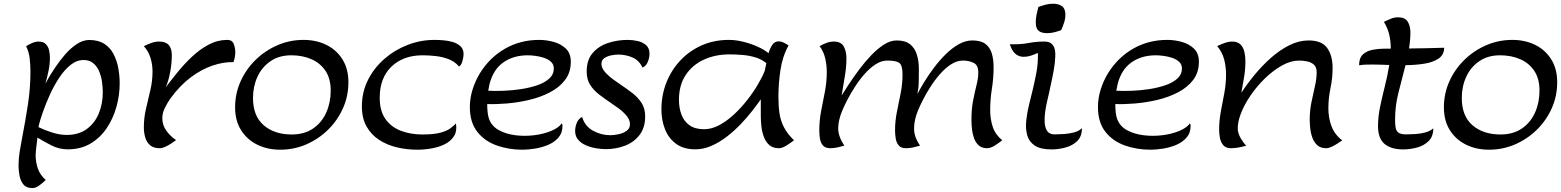

<svg xmlns="http://www.w3.org/2000/svg" viewBox="-20 -778 8260 1016"><path d="M222.2 174.3Q210 186.5 189.9 201.9Q169.9 217.3 151.9 217.3Q119.6 217.3 104 198.2Q88.4 179.2 83.3 151.9Q78.1 124.5 78.1 99.6Q78.1 61 84.2 23.2Q90.3 -14.6 97.7 -51.8Q114.3 -137.7 127.7 -224.4Q141.1 -311 141.1 -398.9Q141.1 -433.1 137.2 -467.8Q133.3 -502.4 118.2 -533.7Q132.3 -542.5 149.9 -550.3Q167.5 -558.1 184.6 -558.1Q209 -558.1 221.9 -545.2Q234.9 -532.2 239.5 -512.7Q244.1 -493.2 244.1 -473.1Q244.1 -437.5 236.8 -403.1Q229.5 -368.7 220.2 -334.5Q227.1 -348.1 234.9 -361.8Q249.5 -387.2 272.5 -421.6Q295.4 -456.1 324.2 -489.3Q353 -522.5 385.7 -544.4Q418.5 -566.4 452.1 -566.4Q501 -566.4 532.5 -545.7Q564 -524.9 581.5 -490.7Q599.1 -456.5 606.2 -416.3Q613.3 -376 613.3 -336.9Q613.3 -273.9 595.9 -211.9Q578.6 -149.9 544.2 -99.1Q509.8 -48.3 458.5 -18.1Q407.2 12.2 338.9 12.2Q293.9 12.2 254.9 -7.3Q215.8 -26.9 178.2 -49.8L176.8 -38.6Q175.8 -29.8 173.8 -13.7Q171.9 2.4 170.2 18.3Q168.5 34.2 168.5 41.5Q168.5 80.1 180.4 114.3Q192.4 148.4 222.2 174.3ZM421.9 -460.4Q385.7 -460.4 353.3 -434.3Q320.8 -408.2 293.2 -366.5Q265.6 -324.7 244.1 -277.3Q222.7 -230 207.5 -186.8Q192.4 -143.6 185.1 -114.7L184.1 -105Q218.3 -88.4 257.8 -76.2Q297.4 -64 332.5 -64Q396 -64 438.5 -94.7Q481 -125.5 502.4 -176.8Q523.9 -228 523.9 -289.6Q523.9 -315.4 519.8 -345Q515.6 -374.5 504.6 -400.6Q493.7 -426.8 473.6 -443.6Q453.6 -460.4 421.9 -460.4Z M825.7 6.3Q792.5 6.3 774.2 -9.5Q755.9 -25.4 748.5 -50.8Q741.2 -76.2 741.2 -104.5Q741.2 -154.8 752.7 -203.4Q764.2 -252 775.6 -300.8Q787.1 -349.6 787.1 -399.9Q787.1 -436.5 776.6 -471.2Q766.1 -505.9 741.2 -533.7Q759.8 -543 780.3 -550.5Q800.8 -558.1 821.8 -558.1Q856.9 -558.1 873 -539.6Q889.2 -521 889.2 -486.8Q889.2 -442.9 880.4 -396Q871.6 -349.1 856.9 -315.9Q884.8 -353 919.9 -396.2Q955.1 -439.5 996.3 -478.3Q1037.6 -517.1 1084.5 -542Q1131.3 -566.9 1182.6 -566.9Q1208.5 -566.9 1216.8 -545.4Q1225.1 -523.9 1225.1 -502.9Q1225.1 -475.6 1215.3 -449.2Q1162.6 -450.7 1104.2 -430.9Q1045.9 -411.1 989 -368.4Q932.1 -325.7 882.8 -258.3Q867.2 -236.3 853 -208.5Q838.9 -180.7 838.9 -152.8Q838.9 -115.7 860.4 -86.2Q881.8 -56.6 911.6 -36.6Q901.9 -29.3 886.5 -19Q871.1 -8.8 854.7 -1.2Q838.4 6.3 825.7 6.3Z M1462.9 14.2Q1395 14.2 1340.8 -12.7Q1286.6 -39.6 1255.4 -89.6Q1224.1 -139.6 1224.1 -210Q1224.1 -283.2 1253.2 -347.7Q1282.2 -412.1 1332.8 -461.4Q1383.3 -510.7 1448.5 -538.8Q1513.7 -566.9 1585.9 -566.9Q1653.8 -566.9 1707.5 -540.3Q1761.2 -513.7 1792.5 -463.4Q1823.7 -413.1 1823.7 -342.8Q1823.7 -269.5 1794.9 -205.1Q1766.1 -140.6 1715.8 -91.3Q1665.5 -42 1600.6 -13.9Q1535.6 14.2 1462.9 14.2ZM1523.4 -66.4Q1590.8 -66.4 1637 -98.1Q1683.1 -129.9 1706.5 -182.6Q1730 -235.4 1730 -298.8Q1730 -361.8 1702.4 -403.1Q1674.8 -444.3 1627.7 -464.8Q1580.6 -485.4 1521.5 -485.4Q1457 -485.4 1411.6 -454.3Q1366.2 -423.3 1342.5 -372.1Q1318.8 -320.8 1318.8 -259.3Q1318.8 -164.1 1375.5 -115.2Q1432.1 -66.4 1523.4 -66.4Z M2188.5 14.2Q2133.8 14.2 2081.3 2Q2028.8 -10.3 1986.8 -37.4Q1944.8 -64.5 1919.9 -108.4Q1895 -152.3 1895 -215.3Q1895 -290.5 1927 -354.5Q1959 -418.5 2013.7 -466.1Q2068.4 -513.7 2137 -540.3Q2205.6 -566.9 2279.3 -566.9Q2298.3 -566.9 2324.5 -564.9Q2350.6 -563 2375.2 -555.9Q2399.9 -548.8 2416.5 -533.4Q2433.1 -518.1 2433.1 -491.2Q2433.1 -477.5 2427.2 -455.6Q2421.4 -433.6 2409.2 -425.8Q2387.2 -452.1 2354.2 -464.8Q2321.3 -477.5 2285.2 -481.4Q2249 -485.4 2216.8 -485.4Q2113.8 -485.4 2051.5 -425.5Q1989.3 -365.7 1989.3 -260.7Q1989.3 -191.4 2019.3 -148.7Q2049.3 -106 2100.6 -86.2Q2151.9 -66.4 2214.8 -66.4Q2277.3 -66.4 2311.8 -76.2Q2346.2 -85.9 2363.8 -99.4Q2381.3 -112.8 2392.6 -124.5Q2399.4 -85.9 2383.5 -59.3Q2367.7 -32.7 2336.9 -16.6Q2306.2 -0.5 2267.1 6.8Q2228 14.2 2188.5 14.2Z M2956.5 -111.8Q2956.5 -74.2 2934.8 -49.6Q2913.1 -24.9 2879.6 -11Q2846.2 2.9 2809.8 8.5Q2773.4 14.2 2744.1 14.2Q2671.9 14.2 2608.4 -8.3Q2544.9 -30.8 2505.6 -80.6Q2466.3 -130.4 2466.3 -211.9Q2466.3 -258.3 2480.7 -304.2Q2495.1 -350.1 2519 -389.6Q2571.3 -474.1 2652.6 -520.5Q2733.9 -566.9 2833 -566.9Q2870.1 -566.9 2908.7 -556.6Q2947.3 -546.4 2973.9 -521.2Q3000.5 -496.1 3000.5 -451.2Q3000.5 -394.5 2970 -354.7Q2939.5 -314.9 2889.4 -289.1Q2839.4 -263.2 2780.3 -249.3Q2721.2 -235.4 2662.8 -230.5Q2604.5 -225.6 2558.1 -227.5Q2558.1 -205.1 2560.3 -184.1Q2562.5 -163.1 2567.9 -148.4Q2582 -109.9 2620.1 -89.1Q2658.2 -68.4 2707.8 -62.3Q2757.3 -56.2 2807.4 -62.5Q2857.4 -68.8 2896.7 -85.2Q2936 -101.6 2952.6 -125Q2956.5 -121.1 2956.5 -111.8ZM2570.8 -335Q2566.9 -319.3 2563.5 -297.9Q2599.1 -295.9 2644.8 -297.6Q2690.4 -299.3 2737.1 -306.4Q2783.7 -313.5 2823 -326.9Q2862.3 -340.3 2886.5 -362.3Q2910.6 -384.3 2910.6 -415.5Q2910.6 -437.5 2895.5 -451.2Q2880.4 -464.8 2858.2 -472.2Q2835.9 -479.5 2812.7 -482.4Q2789.6 -485.4 2773.4 -485.4Q2696.8 -485.4 2643.8 -448Q2590.8 -410.6 2570.8 -335Z M3186 11.2Q3163.6 11.2 3135.7 6.8Q3107.9 2.4 3082.3 -8.3Q3056.6 -19 3040 -37.8Q3023.4 -56.6 3023.4 -85.4Q3023.4 -106 3032.2 -127.9Q3041 -149.9 3060.5 -159.2Q3074.7 -109.9 3118.2 -86.2Q3161.6 -62.5 3209.5 -62.5Q3227.5 -62.5 3252 -67.4Q3276.4 -72.3 3294.9 -85Q3313.5 -97.7 3313.5 -120.6Q3313.5 -144.5 3294.9 -166.3Q3276.4 -188 3252 -205.8Q3227.5 -223.6 3209.5 -235.4Q3179.2 -255.9 3150.4 -277.8Q3121.6 -299.8 3103 -328.9Q3084.5 -357.9 3084.5 -398.9Q3084.5 -460.9 3116.5 -497.8Q3148.4 -534.7 3198.2 -550.8Q3248 -566.9 3301.3 -566.9Q3325.7 -566.9 3352.5 -561.3Q3379.4 -555.7 3398.2 -539.8Q3417 -523.9 3417 -493.2Q3417 -473.6 3408.2 -451.2Q3399.4 -428.7 3379.9 -420.4Q3362.3 -458.5 3326.9 -473.9Q3291.5 -489.3 3252 -489.3Q3236.8 -489.3 3215.8 -485.4Q3194.8 -481.4 3178.7 -470.9Q3162.6 -460.4 3162.6 -440.4Q3162.6 -418.5 3181.4 -397Q3200.2 -375.5 3224.6 -357.9Q3249 -340.3 3265.6 -329.1Q3296.4 -308.6 3325.9 -285.9Q3355.5 -263.2 3374.8 -233.6Q3394 -204.1 3394 -162.1Q3394 -102.5 3364.5 -64Q3335 -25.4 3287.4 -7.1Q3239.7 11.2 3186 11.2Z M4005.9 -162.6V-252.4Q3987.8 -226.1 3960.9 -191.7Q3934.1 -157.2 3900.1 -121.6Q3866.2 -85.9 3827.1 -55.7Q3788.1 -25.4 3745.6 -6.6Q3703.1 12.2 3659.7 12.2Q3597.7 12.2 3557.9 -16.8Q3518.1 -45.9 3499 -94Q3480 -142.1 3480 -198.7Q3480 -274.4 3506.3 -341.1Q3532.7 -407.7 3580.6 -458.5Q3628.4 -509.3 3693.6 -538.1Q3758.8 -566.9 3836.4 -566.9Q3873 -566.9 3912.8 -557.1Q3952.6 -547.4 3988 -531.5Q4023.4 -515.6 4046.9 -496.6Q4054.2 -522 4066.7 -540.5Q4079.1 -559.1 4100.1 -559.1Q4113.8 -559.1 4127.9 -552Q4142.1 -544.9 4152.8 -537.6Q4120.1 -478.5 4109.6 -405.8Q4099.1 -333 4099.1 -266.1Q4099.1 -218.3 4104.7 -179Q4110.4 -139.6 4128.2 -105Q4146 -70.3 4181.6 -35.6Q4168 -24.9 4143.8 -9.3Q4119.6 6.3 4102.1 6.3Q4069.8 6.3 4050.8 -10.5Q4031.7 -27.3 4022 -54Q4012.2 -80.6 4009 -109.6Q4005.9 -138.7 4005.9 -162.6ZM3572.8 -250Q3572.8 -206.5 3586.2 -171.1Q3599.6 -135.7 3628.9 -115Q3658.2 -94.2 3706.1 -94.2Q3745.6 -94.2 3785.9 -115.7Q3826.2 -137.2 3864 -172.4Q3901.9 -207.5 3934.3 -249Q3966.8 -290.5 3990.7 -331.3Q4014.6 -372.1 4026.9 -403.8Q4028.8 -413.6 4031 -423.3Q4033.2 -433.1 4035.2 -443.4Q4010.7 -464.4 3977.5 -474.4Q3944.3 -484.4 3908.2 -487.3Q3872.1 -490.2 3839.8 -490.2Q3765.6 -490.2 3705.1 -462.6Q3644.5 -435.1 3608.6 -381.3Q3572.8 -327.6 3572.8 -250Z M4373.5 6.3Q4346.7 6.3 4334.2 -8.8Q4321.8 -23.9 4318.6 -45.9Q4315.4 -67.9 4315.4 -88.4Q4315.4 -140.6 4325.4 -191.7Q4335.4 -242.7 4345.2 -293.7Q4355 -344.7 4355 -397Q4355 -433.1 4346.9 -468.5Q4338.9 -503.9 4317.4 -533.7Q4333.5 -543.5 4353 -550.8Q4372.6 -558.1 4391.6 -558.1Q4431.2 -558.1 4445.1 -531.7Q4459 -505.4 4459 -471.2Q4459 -420.9 4450.2 -371.6Q4441.4 -322.3 4433.6 -272.9Q4448.7 -296.9 4472.7 -333.5Q4496.6 -370.1 4526.4 -409.9Q4556.2 -449.7 4589.6 -484.9Q4623 -520 4657.5 -542Q4691.9 -564 4724.6 -564Q4771 -564 4796.4 -543.2Q4821.8 -522.5 4832 -488.3Q4842.3 -454.1 4842.3 -414.1Q4842.3 -380.9 4841.8 -347.2Q4841.3 -313.5 4834.5 -280.8Q4848.6 -307.6 4870.8 -344.2Q4893.1 -380.9 4921.9 -419.2Q4950.7 -457.5 4983.9 -490.5Q5017.1 -523.4 5053 -543.7Q5088.9 -564 5125.5 -564Q5170.9 -564 5195.1 -545.2Q5219.2 -526.4 5228.5 -494.4Q5237.8 -462.4 5237.8 -422.9Q5237.8 -365.2 5228.8 -308.6Q5219.7 -252 5219.7 -194.3Q5219.7 -148.4 5233.2 -107.2Q5246.6 -65.9 5283.7 -35.6Q5269.5 -24.4 5245.8 -9Q5222.2 6.3 5203.6 6.3Q5175.8 6.3 5159.2 -8.5Q5142.6 -23.4 5134.3 -46.6Q5126 -69.8 5123.3 -95.2Q5120.6 -120.6 5120.6 -141.6Q5120.1 -199.2 5129.4 -246.3Q5138.7 -293.5 5148.2 -331.1Q5157.7 -368.7 5156.7 -397.5Q5156.2 -434.1 5131.3 -445.8Q5106.4 -457.5 5075.7 -457.5Q5044.4 -457.5 5014.2 -438.5Q4983.9 -419.4 4956.3 -388.4Q4928.7 -357.4 4905.5 -321.5Q4882.3 -285.6 4864.7 -251.2Q4847.2 -216.8 4836.9 -191.4Q4817.4 -143.6 4816.9 -98.6Q4816.4 -53.7 4848.6 -7.3Q4830.6 -2 4811.8 2.2Q4793 6.3 4773.9 6.3Q4747.6 6.3 4735.4 -8.8Q4723.1 -23.9 4719.7 -45.9Q4716.3 -67.9 4716.3 -87.9Q4716.3 -137.7 4726.3 -186.8Q4736.3 -235.8 4746.1 -285.2Q4755.9 -334.5 4755.9 -384.8Q4755.9 -433.1 4738.5 -445.3Q4721.2 -457.5 4675.8 -457.5Q4644.5 -457.5 4614.3 -438.2Q4584 -418.9 4556.4 -387.9Q4528.8 -356.9 4505.4 -320.8Q4481.9 -284.7 4464.1 -250.2Q4446.3 -215.8 4436 -190.4Q4415.5 -140.6 4415.5 -98.4Q4415.5 -56.2 4447.8 -7.3Q4429.7 -2 4411.1 2.2Q4392.6 6.3 4373.5 6.3Z M5472.2 -498Q5457 -490.7 5436.3 -483.9Q5415.5 -477.1 5393.8 -477.5Q5372.1 -478 5353.5 -492.9Q5335 -507.8 5323.7 -543.9Q5379.4 -542 5420.4 -550Q5461.4 -558.1 5506.3 -558.1Q5532.2 -558.1 5544.9 -546.4Q5557.6 -534.7 5561.5 -516.8Q5565.4 -499 5564.2 -479.5Q5563 -460 5561.5 -443.8Q5558.1 -412.6 5549.1 -370.1Q5540 -327.6 5530.8 -284.2Q5527.3 -269 5521.2 -242.7Q5515.1 -216.3 5510.7 -186.3Q5506.3 -156.2 5508.1 -128.9Q5509.8 -101.6 5521.7 -84.2Q5533.7 -66.9 5560.5 -66.9Q5580.6 -66.9 5608.4 -68.6Q5636.2 -70.3 5662.6 -77.1Q5689 -84 5704.1 -99.1L5705.1 -100.1V-98.6Q5705.1 -55.2 5679.7 -31Q5654.3 -6.8 5617.2 2.9Q5580.1 12.7 5544.4 12.7Q5485.4 12.7 5455.1 -8.1Q5424.8 -28.8 5415.5 -63Q5406.2 -97.2 5410.4 -138.7Q5414.6 -180.2 5425 -222.4Q5435.5 -264.6 5444.3 -300.8Q5455.6 -347.2 5464.6 -395.8Q5473.6 -444.3 5472.2 -498ZM5521 -602.5Q5490.7 -602.5 5475.8 -615.2Q5460.9 -627.9 5460.9 -659.2Q5460.9 -680.2 5465.1 -700.7Q5469.2 -721.2 5474.6 -741.2Q5493.2 -748 5512.9 -753.2Q5532.7 -758.3 5552.7 -758.3Q5582 -758.3 5599.9 -745.1Q5617.7 -731.9 5617.7 -700.2Q5617.7 -678.7 5610.8 -658.4Q5604 -638.2 5595.7 -618.7Q5577.6 -611.8 5559.1 -607.2Q5540.5 -602.5 5521 -602.5Z M6280.3 -111.8Q6280.3 -74.2 6258.5 -49.6Q6236.8 -24.9 6203.4 -11Q6169.9 2.9 6133.5 8.5Q6097.2 14.2 6067.9 14.2Q5995.6 14.2 5932.1 -8.3Q5868.7 -30.8 5829.3 -80.6Q5790 -130.4 5790 -211.9Q5790 -258.3 5804.4 -304.2Q5818.8 -350.1 5842.8 -389.6Q5895 -474.1 5976.3 -520.5Q6057.6 -566.9 6156.7 -566.9Q6193.8 -566.9 6232.4 -556.6Q6271 -546.4 6297.6 -521.2Q6324.2 -496.1 6324.2 -451.2Q6324.2 -394.5 6293.7 -354.7Q6263.2 -314.9 6213.1 -289.1Q6163.1 -263.2 6104 -249.3Q6044.9 -235.4 5986.6 -230.5Q5928.2 -225.6 5881.8 -227.5Q5881.8 -205.1 5884 -184.1Q5886.2 -163.1 5891.6 -148.4Q5905.8 -109.9 5943.8 -89.1Q5981.9 -68.4 6031.5 -62.3Q6081.1 -56.2 6131.1 -62.5Q6181.2 -68.8 6220.5 -85.2Q6259.8 -101.6 6276.4 -125Q6280.3 -121.1 6280.3 -111.8ZM5894.5 -335Q5890.6 -319.3 5887.2 -297.9Q5922.9 -295.9 5968.5 -297.6Q6014.2 -299.3 6060.8 -306.4Q6107.4 -313.5 6146.7 -326.9Q6186 -340.3 6210.2 -362.3Q6234.4 -384.3 6234.4 -415.5Q6234.4 -437.5 6219.2 -451.2Q6204.1 -464.8 6181.9 -472.2Q6159.7 -479.5 6136.5 -482.4Q6113.3 -485.4 6097.2 -485.4Q6020.5 -485.4 5967.5 -448Q5914.6 -410.6 5894.5 -335Z M6570.3 -455.6Q6570.3 -412.6 6563.5 -370.8Q6556.6 -329.1 6548.8 -287.1Q6580.1 -335 6620.1 -383.5Q6660.2 -432.1 6706.5 -472.9Q6752.9 -513.7 6802.7 -538.6Q6852.5 -563.5 6903.3 -564Q6974.1 -564.5 7002.9 -524.2Q7031.7 -483.9 7031.7 -418.5Q7031.7 -364.7 7020.5 -311.5Q7009.3 -258.3 7009.3 -204.6Q7009.3 -155.3 7025.6 -110.8Q7042 -66.4 7082.5 -35.2Q7073.2 -28.3 7057.9 -18.6Q7042.5 -8.8 7026.4 -1.2Q7010.3 6.3 6998.5 6.3Q6969.2 6.3 6951.9 -8.5Q6934.6 -23.4 6925.5 -47.1Q6916.5 -70.8 6913.6 -96.7Q6910.6 -122.6 6910.6 -144.5Q6910.6 -192.9 6919.7 -237.1Q6928.7 -281.2 6938 -321Q6947.3 -360.8 6947.3 -396Q6947.3 -422.9 6932.9 -435.8Q6918.5 -448.7 6897 -453.1Q6875.5 -457.5 6854.5 -457.5Q6811 -457.5 6764.6 -431.9Q6718.3 -406.2 6674.8 -364.3Q6631.3 -322.3 6597.4 -272.7Q6563.5 -223.1 6545.2 -174.3Q6526.9 -125.5 6530.3 -87.4Q6534.2 -64.9 6547.1 -43.7Q6560.1 -22.5 6574.2 -6.3Q6554.7 -1.5 6534.4 2.4Q6514.2 6.3 6493.7 6.3Q6466.8 6.3 6453.4 -9.3Q6439.9 -24.9 6435.5 -47.9Q6431.2 -70.8 6431.2 -91.8Q6431.2 -140.1 6440.4 -188.5Q6449.7 -236.8 6458.7 -285.6Q6467.8 -334.5 6467.8 -384.3Q6467.8 -425.3 6457.8 -463.6Q6447.8 -502 6420.9 -534.2Q6438 -542.5 6459.7 -550.3Q6481.4 -558.1 6500 -558.1Q6529.3 -558.1 6544.4 -542.5Q6559.6 -526.9 6564.9 -503.2Q6570.3 -479.5 6570.3 -455.6Z M7305.7 -520.5Q7322.8 -520.5 7339.4 -520.5Q7339.8 -558.6 7331.5 -594.2Q7323.2 -629.9 7303.2 -662.1Q7320.3 -670.9 7339.4 -678.7Q7358.4 -686.5 7377.9 -686.5Q7415 -686.5 7429.2 -663.3Q7443.4 -640.1 7443.4 -606.9Q7443.4 -585.4 7441.4 -564Q7439.5 -542.5 7436 -521.5Q7482.4 -522 7529.1 -522.9Q7575.7 -523.9 7622.1 -525.4Q7621.6 -487.8 7592.3 -468Q7563 -448.2 7516.4 -440.9Q7469.7 -433.6 7417.5 -433.1Q7399.4 -361.8 7380.9 -290.5Q7362.3 -219.2 7362.3 -145Q7362.3 -121.1 7365 -103.5Q7367.7 -85.9 7379.9 -76.4Q7392.1 -66.9 7420.9 -66.9Q7442.4 -66.9 7469.5 -68.6Q7496.6 -70.3 7522.2 -77.1Q7547.9 -84 7564.5 -99.1Q7564.5 -55.7 7539.6 -31.2Q7514.6 -6.8 7477.8 2.9Q7440.9 12.7 7404.8 12.7Q7341.3 12.7 7306.6 -16.4Q7272 -45.4 7272 -111.3Q7272 -160.2 7283.2 -213.9Q7294.4 -267.6 7308.6 -323.5Q7322.8 -379.4 7331.5 -434.1Q7307.6 -435.1 7285.2 -435.8Q7262.7 -436.5 7244.1 -436.5Q7226.1 -436.5 7208 -436Q7189.9 -435.5 7171.9 -432.6Q7171.9 -471.2 7191.9 -489.7Q7211.9 -508.3 7242.9 -514.4Q7273.9 -520.5 7305.7 -520.5Z M7859.4 14.2Q7791.5 14.2 7737.3 -12.7Q7683.1 -39.6 7651.9 -89.6Q7620.6 -139.6 7620.6 -210Q7620.6 -283.2 7649.7 -347.7Q7678.7 -412.1 7729.2 -461.4Q7779.8 -510.7 7845 -538.8Q7910.2 -566.9 7982.4 -566.9Q8050.3 -566.9 8104 -540.3Q8157.7 -513.7 8189 -463.4Q8220.2 -413.1 8220.2 -342.8Q8220.2 -269.5 8191.4 -205.1Q8162.6 -140.6 8112.3 -91.3Q8062 -42 7997.1 -13.9Q7932.1 14.2 7859.4 14.2ZM7919.9 -66.4Q7987.3 -66.4 8033.4 -98.1Q8079.6 -129.9 8103 -182.6Q8126.5 -235.4 8126.5 -298.8Q8126.5 -361.8 8098.9 -403.1Q8071.3 -444.3 8024.2 -464.8Q7977.1 -485.4 7918 -485.4Q7853.5 -485.4 7808.1 -454.3Q7762.7 -423.3 7739 -372.1Q7715.3 -320.8 7715.3 -259.3Q7715.3 -164.1 7772 -115.2Q7828.6 -66.4 7919.9 -66.4Z"/></svg>

Font: Lumanosimo
Style: Regular
Weight: 400
Designer: The DocRepair Project, Eduardo Rodriguez Tunni
Foundry: Google
Version: Version 1.010